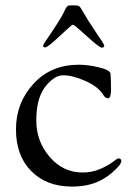

<svg xmlns="http://www.w3.org/2000/svg" viewBox="-20 -668 492 709"><path d="M139 -499C139 -495 141.8 -493 147.5 -493C153.2 -493 170.8 -507 200.5 -535C230.2 -563 246.5 -577 249.5 -577C252.5 -577 269.5 -562.8 300.5 -534.5C331.5 -506.2 350 -492 356 -492C362 -492 365 -494.7 365 -500C365 -502.7 354.8 -518.8 334.5 -548.5C314.2 -578.2 295.7 -607.7 279 -637C275 -644.3 269.3 -648 262 -648H237C233 -648 229.3 -646 226 -642C224 -640 220 -632.3 214 -619C208 -605.7 184.3 -568.7 143 -508C140.3 -502.7 139 -499.7 139 -499ZM95.5 -36C133.2 2 183.3 21 246 21C293.3 21 333.3 10.7 366 -10C379.3 -18 393 -28.8 407 -42.5C421 -56.2 428 -66.3 428 -73C428 -79.7 424.3 -83 417 -83C414.3 -83 407.5 -78.7 396.5 -70C385.5 -61.3 370 -52.7 350 -44C330 -35.3 308.3 -31 285 -31C237 -31 196.5 -50.2 163.5 -88.5C130.5 -126.8 114 -171.7 114 -223C114 -274.3 123.7 -314 143 -342C151 -354 161.3 -365 174 -375C186.7 -385 199.7 -390 213 -390C237 -390 264.8 -382.8 296.5 -368.5C328.2 -354.2 349.7 -337.3 361 -318C366.3 -309.3 372.3 -305 379 -305C386.3 -305 390 -316.2 390 -338.5C390 -360.8 389.3 -380 388 -396C387.3 -404.7 373.5 -412.3 346.5 -419C319.5 -425.7 294.3 -429 271 -429C202.3 -429 146.5 -405.5 103.5 -358.5C60.5 -311.5 39 -255.5 39 -190.5C39 -125.5 57.8 -74 95.5 -36Z"/></svg>

Font: Sorts Mill Goudy
Style: Regular
Weight: 400
Version: Version 003.101